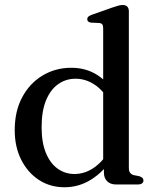

<svg xmlns="http://www.w3.org/2000/svg" viewBox="-20 -758 644 789"><path d="M407 -81.5 404 -85V-641.5Q404 -652.5 400.5 -657.5Q397 -662.5 388 -663.5L354 -665Q345.5 -666.5 342 -670Q338.5 -673.5 338.5 -679Q338.5 -685.5 342.8 -689.5Q347 -693.5 358 -697.5L441.5 -727Q457 -732.5 466.8 -735Q476.5 -737.5 484 -737.5Q496.5 -737.5 503 -730.8Q509.5 -724 509.5 -712V-68.5Q509.5 -55 514.5 -48.2Q519.5 -41.5 529 -38.5L552 -34Q561 -31 565.2 -27Q569.5 -23 569.5 -16.5Q569.5 -9 563.8 -4.5Q558 0 546.5 0H456Q434 0 420.5 -13Q407 -26 407 -49.5ZM40.5 -223Q40.5 -302 71.8 -359.5Q103 -417 155.8 -448.2Q208.5 -479.5 273 -479.5Q332.5 -479.5 378.8 -450.5Q425 -421.5 453.5 -367.5L429 -343Q403.5 -387.5 367.5 -411Q331.5 -434.5 290.5 -434.5Q251 -434.5 219.5 -412.5Q188 -390.5 169.5 -346.5Q151 -302.5 151 -235Q151 -172 168.8 -129.2Q186.5 -86.5 217 -64.8Q247.5 -43 286 -43Q326.5 -43 362.5 -66.5Q398.5 -90 428.5 -136L444.5 -110.5Q406 -52.5 355.2 -20.5Q304.5 11.5 245 11.5Q186 11.5 140 -18.5Q94 -48.5 67.2 -101.5Q40.5 -154.5 40.5 -223Z"/></svg>

Font: Fraunces 16pt
Style: Regular
Weight: 400
Version: Version 1.000;[b76b70a41]